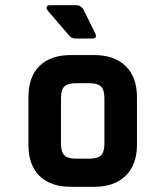

<svg xmlns="http://www.w3.org/2000/svg" viewBox="-20 -723 640 743"><path d="M338 -574H272Q256 -574 246 -587L164 -683Q158 -691 161 -697Q164 -703 174 -703H274Q294 -703 304 -684L348 -595Q358 -574 338 -574ZM344 0H256Q176 0 133 -42Q90 -84 90 -163V-347Q90 -426 133 -468Q176 -510 256 -510H344Q422 -510 466 -467.5Q510 -425 510 -347V-163Q510 -85 466 -42.5Q422 0 344 0ZM274 -109H326Q358 -109 371 -122Q384 -135 384 -167V-343Q384 -375 371 -388Q358 -401 326 -401H274Q242 -401 229 -388Q216 -375 216 -343V-167Q216 -135 229 -122Q242 -109 274 -109Z"/></svg>

Font: RajdhaniMono
Style: Bold
Weight: 700
Monospace: yes
Designer: Satya Rajpurohit, Jyotish Sonowal
Foundry: Indian Type Foundry
Version: Version 1.201;PS 1.0;hotconv 1.0.78;makeotf.lib2.5.61930; tt